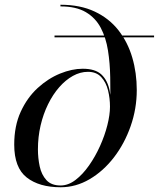

<svg xmlns="http://www.w3.org/2000/svg" viewBox="-20 -780 670 810"><path d="M236 10Q145.5 10 92.8 -31.2Q40 -72.5 40 -170Q40 -249 67.5 -308.8Q95 -368.5 139 -408.8Q183 -449 233.2 -469.5Q283.5 -490 329 -490Q382 -490 408 -465.5Q434 -441 442.8 -396.8Q451.5 -352.5 451.5 -294L444 -330Q444 -365 435.8 -398.8Q427.5 -432.5 407 -454.8Q386.5 -477 351 -477Q318.5 -477 287.5 -459.8Q256.5 -442.5 229.8 -412Q203 -381.5 182.8 -340.2Q162.5 -299 151.2 -250.5Q140 -202 140 -150Q140 -113 147.5 -78Q155 -43 175.8 -20.2Q196.5 2.5 235.5 2.5Q268 2.5 298.5 -20.8Q329 -44 355.5 -81.8Q382 -119.5 402 -164Q422 -208.5 433 -252.2Q444 -296 444 -330L446 -335Q446 -394 445 -453.8Q444 -513.5 435.5 -567.2Q427 -621 405 -662.8Q383 -704.5 342 -728.8Q301 -753 235 -753V-760Q318.5 -760 379.5 -731.2Q440.5 -702.5 479.8 -652.2Q519 -602 538 -537.2Q557 -472.5 557 -400Q557 -321.5 531.2 -248Q505.5 -174.5 460.8 -116.2Q416 -58 358 -24Q300 10 236 10ZM210 -622.5V-630H630V-622.5Z"/></svg>

Font: Bodoni Moda 28pt
Style: Italic
Weight: 400
Italic angle: -13°
Designer: Owen Earl
Foundry: indestructible type
Version: Version 2.004